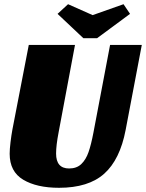

<svg xmlns="http://www.w3.org/2000/svg" viewBox="-20 -874 695 914"><path d="M261 20Q155 20 90.5 -18.5Q26 -57 26 -142Q26 -163 30 -196.5Q34 -230 39 -257L117 -660H337L259 -244Q247 -182 247 -143Q247 -72 309 -72Q345 -72 367 -93Q389 -114 401.5 -150Q414 -186 425 -244L504 -660H655L578 -255Q551 -114 476 -47Q401 20 261 20ZM568 -854 599 -808 442 -692H377L254 -808L304 -854L421 -802Z"/></svg>

Font: Sansita ExtraBold Italic
Style: Regular
Weight: 800
Italic angle: -11°
Designer: Pablo Cosgaya
Foundry: Omnibus-Type
Version: Version 1.006